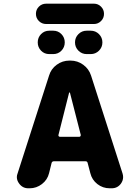

<svg xmlns="http://www.w3.org/2000/svg" viewBox="-20 -1099 735 1041"><path d="M455.1 -215.8Q453.1 -224.6 443.4 -224.6H272.5Q262.7 -224.6 259.8 -215.8L246.1 -160.2Q237.3 -124 207.5 -101.1Q177.7 -78.1 140.6 -78.1H133.8Q102.5 -78.1 84 -103.5Q71.3 -120.1 71.3 -138.7Q71.3 -148.4 75.2 -158.2L246.1 -689.5Q256.8 -725.6 287.6 -748Q318.4 -770.5 356.4 -770.5H362.3Q400.4 -770.5 431.2 -748Q461.9 -725.6 473.6 -689.5L644.5 -158.2Q647.5 -148.4 647.5 -138.7Q647.5 -120.1 635.7 -103.5Q617.2 -78.1 585 -78.1H575.2Q537.1 -78.1 507.8 -101.1Q478.5 -124 469.7 -160.2ZM230.5 -968.8Q207 -968.8 190.9 -984.9Q174.8 -1001 174.8 -1023.9Q174.8 -1046.9 190.9 -1063Q207 -1079.1 230.5 -1079.1H489.3Q511.7 -1079.1 527.8 -1063Q543.9 -1046.9 543.9 -1023.9Q543.9 -1001 527.8 -984.9Q511.7 -968.8 489.3 -968.8ZM247.1 -805.7Q220.7 -805.7 202.6 -824.2Q184.6 -842.8 184.6 -869.1Q184.6 -895.5 202.6 -914.1Q220.7 -932.6 247.1 -932.6H268.6Q294.9 -932.6 313 -914.1Q331.1 -895.5 331.1 -869.1Q331.1 -842.8 313 -824.2Q294.9 -805.7 268.6 -805.7ZM450.2 -805.7Q423.8 -805.7 405.3 -824.2Q386.7 -842.8 386.7 -869.1Q386.7 -895.5 405.3 -914.1Q423.8 -932.6 450.2 -932.6H471.7Q498 -932.6 516.6 -914.1Q535.2 -895.5 535.2 -869.1Q535.2 -842.8 516.6 -824.2Q498 -805.7 471.7 -805.7ZM359.4 -595.7Q359.4 -597.7 357.4 -597.7Q355.5 -597.7 354.5 -595.7L296.9 -367.2Q295.9 -363.3 298.3 -360.4Q300.8 -357.4 304.7 -357.4H410.2Q414.1 -357.4 416 -360.4Q418 -363.3 418 -367.2Z"/></svg>

Font: Gen Jyuu GothicX Heavy
Style: Bold
Weight: 900
Designer: [Source Han Sans]
Ryoko NISHIZUKA  (kana & ideographs); Paul D. Hunt (Latin, Greek & Cyrillic); Wenlong ZHANG  (bopomofo
Version: Version 1.002.20150607